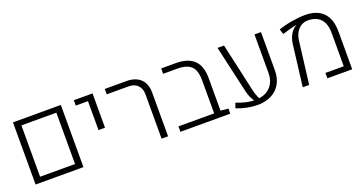

<svg xmlns="http://www.w3.org/2000/svg" viewBox="-34 -1112 3137 1654"><g transform="rotate(-20 1534.5 -284.5)"><path d="M87.9 -569.8H526.9V0H87.9ZM467.8 -49.8V-520.5H147.5V-49.8Z M757.8 -520.5H646V-569.8H817.4V-255.4H757.8Z M1243.2 -408.2Q1243.2 -459.5 1212.9 -490Q1182.6 -520.5 1131.8 -520.5H929.7V-569.8H1129.9Q1183.6 -569.8 1222.7 -550Q1261.7 -530.3 1282.2 -492.4Q1302.7 -454.6 1302.7 -402.3V0H1243.2Z M1873 -46.4V0H1416V-49.8H1743.2V-352.5Q1743.2 -412.6 1726.3 -449.5Q1709.5 -486.3 1672.9 -503.4Q1636.2 -520.5 1576.7 -520.5H1446.8V-569.8H1578.6Q1691.4 -569.8 1747.1 -516.1Q1802.7 -462.4 1802.7 -352.5V-53.2Z M2361.8 -569.8V-220.7Q2361.8 -147 2331.3 -95Q2300.8 -43 2246.3 -16.1Q2191.9 10.7 2120.6 10.7Q2030.8 10.7 1929.7 -27.8L1946.3 -73.7Q2034.2 -39.1 2105 -36.6Q2089.4 -59.6 2078.9 -83.5Q2068.4 -107.4 2061 -139.6L1963.4 -569.8H2022.9L2119.1 -139.6Q2127 -105 2134.5 -81.8Q2142.1 -58.6 2153.3 -39.1Q2222.2 -49.8 2262.2 -96.2Q2302.2 -142.6 2302.2 -219.2V-569.8Z M2584.5 -383.8Q2589.8 -424.8 2608.9 -460.2Q2627.9 -495.6 2654.3 -513.7Q2657.7 -516.1 2667.5 -520.5L2667 -522.9Q2618.2 -515.1 2536.6 -488.8L2521 -535.6Q2576.7 -555.2 2644.5 -566.9Q2712.4 -578.6 2767.6 -578.6Q2875.5 -578.6 2932.9 -520Q2990.2 -461.4 2990.7 -348.1V0H2763.2V-49.3H2931.2V-353.5Q2931.2 -439 2891.1 -482.7Q2851.1 -526.4 2773.9 -526.4Q2739.7 -526.4 2712.2 -509.3Q2684.6 -492.2 2666.7 -460.7Q2648.9 -429.2 2644 -387.2L2596.2 0H2537.1Z"/></g></svg>

Font: Heebo Light
Style: Regular
Weight: 300
Designer: Oded Ezer
Foundry: Meir Sadan
Version: Version 2.001; ttfautohint (v1.5.14-ce02) -l 8 -r 50 -G 200 